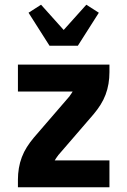

<svg xmlns="http://www.w3.org/2000/svg" viewBox="-20 -794 540 814"><path d="M56 0V-33Q56 -57 60 -81Q64 -105 72.5 -127.5Q81 -150 94 -170.5Q107 -191 123 -210L274 -385Q274 -385 275 -386Q275 -387 276 -388Q279 -392 282 -396.5Q285 -401 288 -406H56V-520H444V-488Q444 -463 440 -439Q436 -415 427.5 -392.5Q419 -370 406 -349.5Q393 -329 377 -310L302 -223L226 -135Q226 -135 226 -134Q225 -133 224 -132Q221 -128 218 -123.5Q215 -119 212 -114H444V0ZM190 -600 101 -740 154 -774 250 -667 346 -774 399 -740 310 -600Z"/></svg>

Font: Iosevka Curly Heavy
Style: Regular
Weight: 900
Monospace: yes
Designer: Belleve Invis
Foundry: Belleve Invis
Version: Version 22.1.2; ttfautohint (v1.8.4)